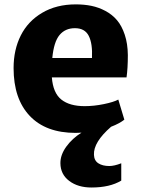

<svg xmlns="http://www.w3.org/2000/svg" viewBox="-20 -584 629 855"><path d="M316.9 7.8Q184.1 7.8 112.3 -68.1Q40.5 -144 40.5 -280.8Q40.5 -362.3 72.5 -426Q104.5 -489.7 168 -527.1Q231.4 -564.5 317.4 -564.5Q355 -564.5 387.2 -557.9Q419.4 -551.3 449.7 -535.2Q480 -519 501.2 -493.9Q522.5 -468.8 535.6 -429.2Q548.8 -389.6 549.3 -338.9Q549.3 -280.3 543.5 -239.3H210.9Q216.3 -169.9 253.2 -140.6Q290 -111.3 356.9 -111.3Q398.4 -111.3 442.4 -120.4Q486.3 -129.4 506.8 -140.6L533.7 -51.3Q513.7 -34.7 474.6 -19.5Q395.5 49.3 398.4 105.5Q399.4 131.3 418.2 143.3Q437 155.3 466.8 155.3Q488.8 155.3 520 143.1V220.2Q469.2 251 387.2 251Q327.1 251 288.3 221.7Q249.5 192.4 249 143.1Q248.5 106 275.1 69.1Q301.8 32.2 342.8 6.8Q325.2 7.8 316.9 7.8ZM313.5 -458.5Q270.5 -458.5 245.1 -428Q219.7 -397.5 212.9 -325.7H389.6Q392.6 -390.1 375.2 -424.3Q357.9 -458.5 313.5 -458.5Z"/></svg>

Font: HaufeMerriweatherSans
Style: Bold
Weight: 700
Designer: Eben Sorkin
Foundry: Eben Sorkin
Version: Version 1.56